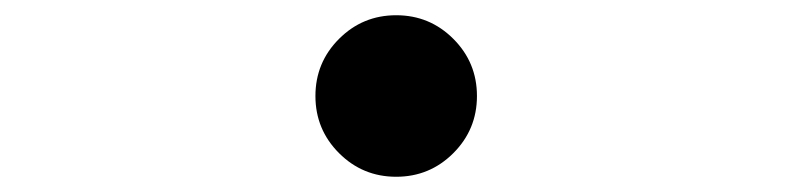

<svg xmlns="http://www.w3.org/2000/svg" viewBox="-20 -506 1040 252"><path d="M500 -274Q456 -274 425 -305Q394 -336 394 -380Q394 -424 425 -455Q456 -486 500 -486Q544 -486 575 -455Q606 -424 606 -380Q606 -336 575 -305Q544 -274 500 -274Z"/></svg>

Font: Zen Old Mincho SemiBold
Style: Regular
Weight: 600
Version: Version 1.500